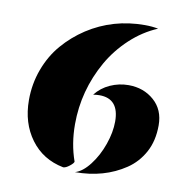

<svg xmlns="http://www.w3.org/2000/svg" viewBox="-77 -746 821 832"><g transform="rotate(10 333.5 -330.0)"><path d="M553.2 -665Q488.3 -637.7 434.3 -587.4Q380.4 -537.1 344.7 -474.6Q270.5 -343.3 270.5 -194.8Q270.5 -108.9 296.9 -34.7Q296.4 -27.8 280 -14.9Q263.7 -2 252.4 -2Q160.6 -20 108.2 -91.3Q55.7 -162.6 55.7 -263.7Q55.7 -335 79.6 -399.4Q103.5 -463.9 145.5 -512.7Q187.5 -561.5 242.7 -597.7Q355 -670.4 494.1 -670.4Q526.4 -670.4 553.2 -665ZM325.7 -334.5Q351.1 -367.2 389.6 -384.5Q428.2 -401.9 470.2 -401.9Q536.6 -401.9 582.5 -361.6Q628.4 -321.3 628.4 -252.9Q628.4 -184.6 601.1 -134.3Q573.7 -84 527.8 -53.2Q434.1 9.8 306.2 9.8Q339.4 0 370.8 -40.8Q402.3 -81.5 421.1 -135.3Q439.9 -189 439.9 -236.3Q439.9 -336.9 353.5 -336.9Q341.8 -336.9 325.7 -334.5Z"/></g></svg>

Font: Emblema One
Style: Regular
Weight: 400
Designer: Riccardo De Franceschi
Foundry: Riccardo De Franceschi
Version: Version 1.003